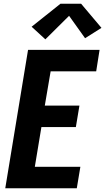

<svg xmlns="http://www.w3.org/2000/svg" viewBox="-20 -1000 559 1020"><path d="M8 0 129 -735H509L491 -621H249L218 -439H402L383 -325H200L165 -114H407L388 0ZM221 -791 148 -858 301 -980H411L519 -852L432 -797L347 -916Z"/></svg>

Font: Iosevka Curly Heavy Oblique
Style: Regular
Weight: 900
Italic angle: -9°
Monospace: yes
Designer: Belleve Invis
Foundry: Belleve Invis
Version: Version 11.1.0; ttfautohint (v1.8.3)